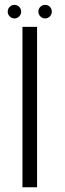

<svg xmlns="http://www.w3.org/2000/svg" viewBox="-20 -788 275 808"><path d="M74.5 0H136V-675H74.5ZM41 -710.5Q52.5 -710.5 60.8 -719Q69 -727.5 69 -739Q69 -751 60.8 -759.2Q52.5 -767.5 41 -767.5Q29 -767.5 20.8 -759.2Q12.5 -751 12.5 -739Q12.5 -727.5 20.8 -719Q29 -710.5 41 -710.5ZM170 -710.5Q182 -710.5 190 -719Q198 -727.5 198 -739Q198 -751 190 -759.2Q182 -767.5 170 -767.5Q158 -767.5 149.8 -759.2Q141.5 -751 141.5 -739Q141.5 -727.5 149.8 -719Q158 -710.5 170 -710.5Z"/></svg>

Font: Anybody Light
Style: Regular
Weight: 300
Designer: Tyler Finck
Foundry: Etcetera Type Company
Version: Version 1.111; ttfautohint (v1.8.4)